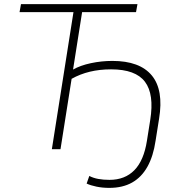

<svg xmlns="http://www.w3.org/2000/svg" viewBox="-20 -725 872 933"><path d="M511 188Q478 188 449 182Q420 176 401 167L414 130Q433 140 457.5 144.5Q482 149 512 149Q587 149 633 102Q679 55 694 -41L710 -142Q730 -267 684.5 -327.5Q639 -388 520 -388Q464 -388 416.5 -376.5Q369 -365 328 -342L274 0H232L337 -666H75L82 -705H648L641 -666H379L335 -387Q370 -407 421.5 -418Q473 -429 526 -429Q659 -429 717.5 -358.5Q776 -288 753 -148L736 -41Q725 34 696.5 85Q668 136 622 162Q576 188 511 188Z"/></svg>

Font: Mulish ExtraLight
Style: Italic
Weight: 200
Italic angle: -9°
Designer: Vernon Adams
Foundry: Vernon Adams
Version: Version 3.603